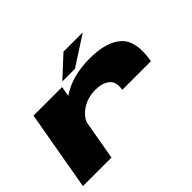

<svg xmlns="http://www.w3.org/2000/svg" viewBox="-141 -1040 1327 1327"><g transform="rotate(-45 522.5 -376.0)"><path d="M681.5 -278Q694 -348 655.2 -379Q616.5 -410 550.5 -410Q472.5 -410 413 -369.5Q365.5 -336.5 349 -292L297.5 0H18.5L121.5 -586H400.5L388 -512.5Q502.5 -591 674.5 -591Q841.5 -591 916.5 -519.5Q991.5 -448 961.5 -278ZM429.5 -612 580.5 -752H769.5L552.5 -612Z"/></g></svg>

Font: Anybody UltraExpanded Black
Style: Italic
Weight: 900
Width: 9
Italic angle: -10°
Designer: Tyler Finck
Foundry: Etcetera Type Company
Version: Version 1.010; ttfautohint (v1.8.3) -l 8 -r 50 -G 200 -x 14 